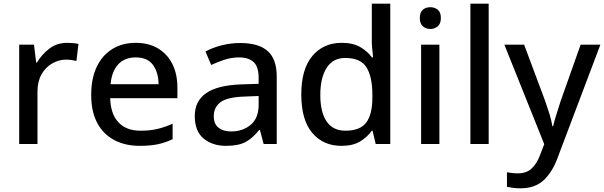

<svg xmlns="http://www.w3.org/2000/svg" viewBox="-20 -780 3272 1040"><path d="M344 -548Q358 -548 375.5 -546.5Q393 -545 405 -542L394 -450Q382 -453 367 -455Q352 -457 338 -457Q298 -457 262 -436Q226 -415 204.5 -376.5Q183 -338 183 -284V0H84V-538H164L176 -441H180Q206 -485 247 -516.5Q288 -548 344 -548Z M715 -548Q785 -548 835.5 -518Q886 -488 913.5 -433.5Q941 -379 941 -305V-248H577Q579 -163 621.5 -117.5Q664 -72 741 -72Q792 -72 832.5 -81.5Q873 -91 915 -110V-26Q875 -7 834 1.5Q793 10 736 10Q659 10 599.5 -21Q540 -52 507 -113.5Q474 -175 474 -265Q474 -355 504 -418Q534 -481 588.5 -514.5Q643 -548 715 -548ZM715 -469Q655 -469 620 -431Q585 -393 579 -324H839Q838 -388 808.5 -428.5Q779 -469 715 -469Z M1281 -547Q1381 -547 1430 -503.5Q1479 -460 1479 -365V0H1408L1388 -76H1384Q1349 -32 1310.5 -11Q1272 10 1204 10Q1131 10 1083 -29.5Q1035 -69 1035 -152Q1035 -233 1097.5 -276Q1160 -319 1290 -323L1381 -326V-357Q1381 -419 1353.5 -444Q1326 -469 1276 -469Q1234 -469 1196 -456.5Q1158 -444 1124 -428L1093 -501Q1129 -521 1178.5 -534Q1228 -547 1281 -547ZM1306 -257Q1211 -254 1174.5 -226.5Q1138 -199 1138 -151Q1138 -108 1164 -88Q1190 -68 1231 -68Q1295 -68 1338 -104Q1381 -140 1381 -213V-260Z M1829 10Q1731 10 1671.5 -60Q1612 -130 1612 -268Q1612 -406 1672 -477Q1732 -548 1831 -548Q1892 -548 1931.5 -525Q1971 -502 1995 -469H2001Q2000 -482 1997 -508.5Q1994 -535 1994 -554V-760H2094V0H2015L1998 -72H1994Q1970 -38 1931 -14Q1892 10 1829 10ZM1851 -72Q1931 -72 1964 -116.5Q1997 -161 1997 -251V-267Q1997 -363 1965.5 -414.5Q1934 -466 1850 -466Q1783 -466 1749 -412Q1715 -358 1715 -266Q1715 -173 1749 -122.5Q1783 -72 1851 -72Z M2360 -538V0H2261V-538ZM2311 -741Q2334 -741 2351 -727.5Q2368 -714 2368 -682Q2368 -652 2351 -637.5Q2334 -623 2311 -623Q2287 -623 2270.5 -637.5Q2254 -652 2254 -682Q2254 -714 2270.5 -727.5Q2287 -741 2311 -741Z M2627 0H2528V-760H2627Z M2712 -538H2819L2933 -233Q2946 -196 2956.5 -162Q2967 -128 2972 -96H2976Q2982 -122 2993.5 -159Q3005 -196 3017 -233L3125 -538H3232L3001 73Q2973 151 2925.5 195.5Q2878 240 2800 240Q2776 240 2758 237.5Q2740 235 2726 232V153Q2737 155 2752.5 157Q2768 159 2785 159Q2832 159 2860 132.5Q2888 106 2904 63L2928 1Z"/></svg>

Font: Noto Sans New Tai Lue Medium
Style: Regular
Weight: 500
Version: Version 2.003